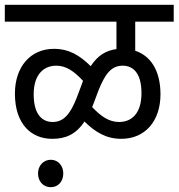

<svg xmlns="http://www.w3.org/2000/svg" viewBox="-20 -642 742 798"><path d="M0 -552H464V-438C422 -432 388 -414 357 -367C312 -411 268 -439 204 -439C108 -439 42 -366 42 -253C42 -125 111 -65 197 -65C251 -65 295 -82 331 -137C376 -93 421 -65 484 -65C584 -65 647 -140 647 -250C647 -351 604 -411 542 -431V-552H702V-622H0ZM369 -212 390 -268C417 -334 442 -369 490 -369C531 -369 568 -341 568 -255C568 -169 526 -135 475 -135C434 -135 401 -157 363 -197C365 -202 367 -207 369 -212ZM120 -250C120 -334 163 -369 214 -369C254 -369 287 -347 325 -306C324 -302 322 -297 320 -292L299 -236C273 -170 246 -135 199 -135C157 -135 120 -164 120 -250ZM138 79C138 112 160 136 191 136C222 136 243 112 243 79C243 47 222 22 191 22C160 22 138 47 138 79Z"/></svg>

Font: Noto Sans Devanagari UI SemiCondensed
Style: Regular
Weight: 400
Width: 4
Designer: Jelle Bosma - Monotype Design Team
Foundry: Monotype Imaging Inc.
Version: Version 2.003